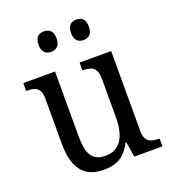

<svg xmlns="http://www.w3.org/2000/svg" viewBox="-137 -848 863 961"><g transform="rotate(-20 294.5 -367.0)"><path d="M379 -635C405 -635 426 -649 426 -689C426 -731 405 -744 379 -744C352 -744 331 -731 331 -689C331 -649 352 -635 379 -635ZM206 -635C231 -635 254 -649 254 -689C254 -731 231 -744 206 -744C179 -744 158 -731 158 -689C158 -649 179 -635 206 -635ZM252 10C313 10 363 -8 400 -81H404L417 0H567V-42H564C524 -42 489 -50 489 -109V-536H321V-494H324C365 -494 398 -485 398 -422V-216C398 -118 364 -53 284 -53C211 -53 190 -101 190 -190V-536H21V-494H24C65 -494 98 -485 98 -427V-186C98 -49 152 10 252 10Z"/></g></svg>

Font: Noto Serif Sinhala SemiCondensed
Style: Regular
Weight: 400
Width: 4
Designer: Jelle Bosma - Monotype Design Team
Foundry: Monotype Imaging Inc.
Version: Version 2.007